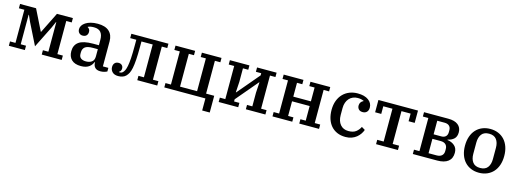

<svg xmlns="http://www.w3.org/2000/svg" viewBox="-8 -1344 6191 2306"><g transform="rotate(15 3088.0 -191.0)"><path d="M44 -54H112V-466H44V-520H243L371 -262H375L503 -520H701V-466H633V-54H701V0H453V-54H521V-421H517L483 -344L349 -75L215 -344L181 -421H177V-54H243V0H44Z M942 12Q864 12 824.5 -26.5Q785 -65 785 -132Q785 -208 839 -247Q893 -286 1015 -286H1087V-354Q1087 -415 1060 -447Q1033 -479 975 -479Q926 -479 901 -465V-461Q912 -456 921.5 -443.5Q931 -431 931 -409Q931 -381 914.5 -364Q898 -347 867 -347Q841 -347 823.5 -364.5Q806 -382 806 -412Q806 -435 819.5 -456.5Q833 -478 859 -495Q885 -512 922.5 -522Q960 -532 1009 -532Q1103 -532 1151 -488Q1199 -444 1199 -365V-53H1267V-8Q1253 0 1231 6Q1209 12 1184 12Q1138 12 1116.5 -11.5Q1095 -35 1095 -72V-77H1090Q1083 -60 1072 -44.5Q1061 -29 1043.5 -16Q1026 -3 1001 4.5Q976 12 942 12ZM986 -58Q1030 -58 1058.5 -79Q1087 -100 1087 -148V-237H1027Q956 -237 928 -214Q900 -191 900 -148V-129Q900 -93 923 -75.5Q946 -58 986 -58Z M1405 12Q1357 12 1332 -13.5Q1307 -39 1307 -75Q1307 -106 1324 -124.5Q1341 -143 1371 -143Q1398 -143 1413.5 -127.5Q1429 -112 1429 -87Q1429 -70 1421.5 -58Q1414 -46 1403 -41V-37Q1406 -36 1409.5 -36Q1413 -36 1416 -36Q1436 -36 1451 -51Q1462 -62 1471.5 -81Q1481 -100 1488.5 -137.5Q1496 -175 1500 -235.5Q1504 -296 1504 -391V-466H1428V-520H1889V-466H1821V-54H1889V0H1641V-54H1709V-462H1569V-395Q1569 -299 1564.5 -235Q1560 -171 1551.5 -129Q1543 -87 1530 -62.5Q1517 -38 1500 -21Q1483 -4 1458.5 4Q1434 12 1405 12Z M2488 0H1977V-54H2045V-466H1977V-520H2221V-466H2157V-58H2369V-466H2305V-520H2549V-466H2481V-58H2582V150H2488Z M2653 -54H2721V-466H2653V-520H2896V-466H2830V-296L2822 -166H2826L3057 -439V-466H2991V-520H3234V-466H3166V-54H3234V0H2991V-54H3057V-224L3065 -354H3061L2830 -81V-54H2896V0H2653Z M3322 -54H3390V-466H3322V-520H3568V-466H3502V-294H3721V-466H3655V-520H3901V-466H3833V-54H3901V0H3655V-54H3721V-236H3502V-54H3568V0H3322Z M4231 12Q4172 12 4126.5 -8Q4081 -28 4050 -64Q4019 -100 4003 -150Q3987 -200 3987 -260Q3987 -324 4006 -374.5Q4025 -425 4059 -460Q4093 -495 4139.5 -513.5Q4186 -532 4241 -532Q4327 -532 4375.5 -496Q4424 -460 4424 -404Q4424 -369 4405 -349.5Q4386 -330 4354 -330Q4321 -330 4304 -348.5Q4287 -367 4287 -395Q4287 -418 4299 -435Q4311 -452 4330 -460V-465Q4318 -470 4300 -474.5Q4282 -479 4255 -479Q4222 -479 4195 -467Q4168 -455 4149 -433.5Q4130 -412 4119.5 -382Q4109 -352 4109 -315V-228Q4109 -153 4146 -109.5Q4183 -66 4247 -66Q4307 -66 4340.5 -92Q4374 -118 4392 -156L4435 -130Q4426 -104 4409 -79Q4392 -54 4367 -33.5Q4342 -13 4308 -0.5Q4274 12 4231 12Z M4610 -54H4690V-462H4576V-367H4500V-520H4992V-367H4916V-462H4802V-54H4882V0H4610Z M5067 -54H5135V-466H5067V-520H5369Q5449 -520 5491 -486.5Q5533 -453 5533 -394Q5533 -340 5503.5 -312.5Q5474 -285 5426 -275V-270Q5478 -264 5514.5 -232.5Q5551 -201 5551 -144Q5551 -73 5504.5 -36.5Q5458 0 5370 0H5067ZM5346 -58Q5389 -58 5411.5 -78.5Q5434 -99 5434 -135V-160Q5434 -196 5412.5 -216.5Q5391 -237 5350 -237H5247V-58ZM5342 -293Q5378 -293 5397.5 -312Q5417 -331 5417 -365V-390Q5417 -424 5396.5 -443Q5376 -462 5338 -462H5247V-293Z M5890 -47Q5953 -47 5982.5 -86Q6012 -125 6012 -190V-330Q6012 -395 5982.5 -434Q5953 -473 5890 -473Q5827 -473 5797.5 -434Q5768 -395 5768 -330V-190Q5768 -125 5797.5 -86Q5827 -47 5890 -47ZM5890 12Q5835 12 5790 -7Q5745 -26 5713 -61Q5681 -96 5663.5 -146.5Q5646 -197 5646 -260Q5646 -323 5663.5 -373.5Q5681 -424 5713 -459Q5745 -494 5790 -513Q5835 -532 5890 -532Q5945 -532 5990 -513Q6035 -494 6067 -459Q6099 -424 6116.5 -373.5Q6134 -323 6134 -260Q6134 -197 6116.5 -146.5Q6099 -96 6067 -61Q6035 -26 5990 -7Q5945 12 5890 12Z"/></g></svg>

Font: IBM Plex Serif Medium
Style: Regular
Weight: 500
Designer: Mike Abbink, Paul van der Laan, Pieter van Rosmalen
Foundry: Bold Monday
Version: Version 2.5